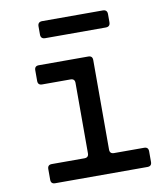

<svg xmlns="http://www.w3.org/2000/svg" viewBox="-84 -818 767 887"><g transform="rotate(-10 300.0 -374.0)"><path d="M103 0Q83 0 83 -20V-70Q83 -90 103 -90H256Q276 -90 276 -110V-440Q276 -460 256 -460H123Q103 -460 103 -480V-530Q103 -550 123 -550H355Q375 -550 375 -530V-110Q375 -90 395 -90H536Q556 -90 556 -70V-20Q556 0 536 0ZM174 -668Q153 -668 153 -689V-727Q153 -748 174 -748H458Q479 -748 479 -727V-689Q479 -668 458 -668Z"/></g></svg>

Font: Pitagon Sans Mono Medium
Style: Regular
Weight: 500
Monospace: yes
Designer: Travis Tran
Foundry: Pitagon
Version: Version 1.001; ttfautohint (v1.8.4.7-5d5b);gftools[0.9.26]